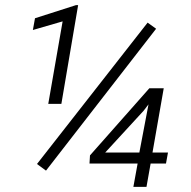

<svg xmlns="http://www.w3.org/2000/svg" viewBox="-20 -730 748 750"><path d="M285.2 -710H276.9L116.7 -658.7L108.4 -612.8L224.6 -646.5L168.5 -324.2H219.7ZM589.8 -617.7 556.6 -641.6 124.5 -89.4 159.7 -63.5ZM619.6 -385.3H563.5L331.5 -123L329.6 -91.3H517.6L501 0H552.2L568.4 -91.3H628.4L636.2 -134.3H575.7ZM541 -297.4 560.1 -322.3 524.4 -134.3H391.1Z"/></svg>

Font: Roboto Light
Style: Italic
Weight: 300
Italic angle: -12°
Designer: Google
Version: Version 2.137; 2017